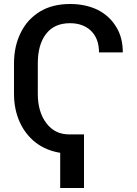

<svg xmlns="http://www.w3.org/2000/svg" viewBox="-20 -757 684 960"><path d="M281 183V7Q212 -4 160 -43Q107 -84 79 -146Q50 -210 50 -288V-439Q50 -528 85 -596Q117 -661 181 -700Q243 -737 331 -737Q407 -737 468 -708Q527 -678 560 -624Q594 -571 594 -495H475Q475 -564 435 -603Q395 -641 330 -641Q251 -641 210 -587Q169 -534 169 -439V-288Q169 -197 212 -141Q254 -85 326 -85H400V183Z"/></svg>

Font: Sinter Medium
Style: Regular
Weight: 500
Foundry: Adobe & rsms
Version: Version 1.000